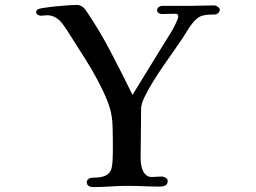

<svg xmlns="http://www.w3.org/2000/svg" viewBox="-20 -758 1040 781"><path d="M874 -718Q874 -711 867.5 -705Q861 -699 854 -699Q842 -699 830 -698.5Q818 -698 806 -695Q793 -692 782.5 -683.5Q772 -675 764 -665Q752 -650 742 -633.5Q732 -617 721 -600Q710 -584 690 -555.5Q670 -527 646.5 -493Q623 -459 602 -425Q581 -391 567.5 -362.5Q554 -334 554 -317Q554 -265 553 -213.5Q552 -162 552 -110Q552 -96 556 -79Q560 -62 570 -50Q580 -38 598 -38Q608 -38 617.5 -39Q627 -40 637 -40Q644 -40 653 -35.5Q662 -31 662 -22Q662 -8 652.5 -3.5Q643 1 631 1Q597 1 564.5 -0.5Q532 -2 499 -2Q464 -2 429 0.5Q394 3 359 3Q349 3 341 -1.5Q333 -6 333 -17Q333 -25 340 -30Q347 -35 354 -35Q395 -35 413 -45.5Q431 -56 435 -79Q439 -102 439 -139Q439 -165 439 -190.5Q439 -216 438 -241Q437 -284 427.5 -316Q418 -348 400 -386Q369 -451 330 -513Q291 -575 252 -636Q245 -646 238 -656Q231 -666 223 -674Q213 -684 199.5 -690Q186 -696 172 -696Q165 -696 158.5 -695Q152 -694 145 -694Q140 -694 133.5 -698Q127 -702 127 -708Q127 -714 130 -717Q133 -722 155 -725.5Q177 -729 205.5 -732Q234 -735 258 -736.5Q282 -738 291 -738Q315 -738 330 -715Q385 -634 430.5 -547Q476 -460 519 -372Q548 -419 577 -466.5Q606 -514 635 -561Q652 -589 669.5 -616.5Q687 -644 700 -674Q702 -678 703.5 -682.5Q705 -687 705 -692Q705 -702 693 -702Q679 -702 665.5 -701.5Q652 -701 638 -701Q632 -701 625.5 -705Q619 -709 619 -716Q619 -724 625.5 -729Q632 -734 639 -734H742Q769 -734 796.5 -735Q824 -736 852 -736Q858 -736 866 -730.5Q874 -725 874 -718Z"/></svg>

Font: Kaisei Opti Medium
Style: Regular
Weight: 500
Designer: Font-Kai, 金井和夫
Foundry: KAZUO KANAI
Version: Version 5.003